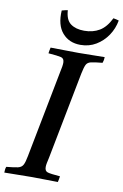

<svg xmlns="http://www.w3.org/2000/svg" viewBox="-111 -970 660 1028"><g transform="rotate(10 219.0 -456.5)"><path d="M-12 1Q-12 -6 -11 -15Q-10 -24 -7 -31Q36 -35 55.5 -39.5Q75 -44 83 -59Q91 -74 97 -107L189 -581Q193 -599 195 -611.5Q197 -624 197 -633Q197 -656 179.5 -660.5Q162 -665 110 -669Q112 -685 116 -701Q145 -701 188 -700Q231 -699 268 -699Q302 -699 342 -700Q382 -701 410 -701Q410 -684 404 -669Q361 -665 342 -660.5Q323 -656 316 -641.5Q309 -627 302 -593L210 -119Q206 -101 203.5 -89Q201 -77 201 -67Q201 -45 217 -40Q233 -35 285 -31Q284 -24 282.5 -15Q281 -6 279 1Q250 1 212 0Q174 -1 139 -1Q102 -1 59 0Q16 1 -12 1ZM172 -914Q175 -862 203 -841.5Q231 -821 277 -821Q324 -821 359.5 -842Q395 -863 420 -914Q428 -913 435.5 -911Q443 -909 450 -907Q442 -862 417 -825Q392 -788 354.5 -765.5Q317 -743 270 -743Q208 -743 171.5 -785.5Q135 -828 140 -907Q149 -909 155.5 -911Q162 -913 172 -914Z"/></g></svg>

Font: Tiro Tamil
Style: Italic
Weight: 400
Italic angle: -11°
Designer: Tamil: Fernando Mello & Fiona Ross, assisted by Kaja Sojewska. Latin: John Hudson with Paul Hanslow, assisted by Kaja So
Foundry: Tiro Typeworks Ltd.
Version: Version 1.52